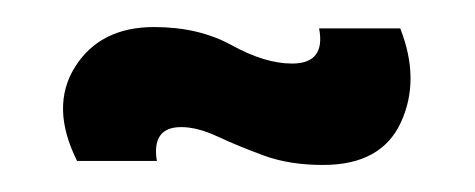

<svg xmlns="http://www.w3.org/2000/svg" viewBox="-20 -371 351 142"><path d="M219 -249Q194 -249 175 -256Q156 -263 141 -270Q126 -277 114 -277Q92 -277 96 -252H37Q17 -292 35.5 -321.5Q54 -351 94 -351Q127 -351 151.5 -337.5Q176 -324 196 -324Q221 -324 216 -350H276Q291 -312 276.5 -280.5Q262 -249 219 -249Z"/></svg>

Font: Bricolage Grotesque 48pt Condensed
Style: Regular
Weight: 400
Width: 3
Designer: Mathieu Triay
Foundry: Atelier Triay
Version: Version 1.000; ttfautohint (v1.8.4.7-5d5b);gftools[0.9.32]